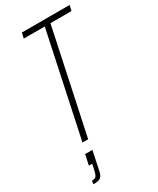

<svg xmlns="http://www.w3.org/2000/svg" viewBox="-229 -756 867 1052"><g transform="rotate(-30 204.5 -230.0)"><path d="M93 0 232 -654H99L107 -688H409L401 -654H268L129 0ZM30 228 34 207Q47 207 54 203.5Q61 200 65.5 189.5Q70 179 74 160L81 127H60L74 62H120L96 176Q93 192 88.5 202.5Q84 213 76.5 218.5Q69 224 58 226Q47 228 30 228Z"/></g></svg>

Font: Saira Condensed Thin
Style: Italic
Weight: 250
Width: 3
Italic angle: -12°
Designer: Hector Gatti with collaboration of the Omnibus-Type team
Foundry: Omnibus-Type
Version: Version 1.101